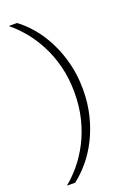

<svg xmlns="http://www.w3.org/2000/svg" viewBox="-166 -807 672 994"><g transform="rotate(-20 170.0 -310.0)"><path d="M223 -310Q223 -233 206 -165.5Q189 -98 160 -42.5Q131 13 95.5 55.5Q60 98 24 127V130H66Q106 100 143 56Q180 12 208.5 -44.5Q237 -101 253.5 -168Q270 -235 270 -310Q270 -386 253.5 -452.5Q237 -519 208.5 -576Q180 -633 143 -677Q106 -721 66 -750H24V-747Q60 -718 95.5 -675.5Q131 -633 160 -577.5Q189 -522 206 -455Q223 -388 223 -310Z"/></g></svg>

Font: Roboto Serif 20pt Thin
Style: Regular
Weight: 250
Version: Version 1.008